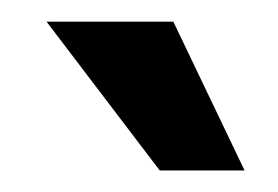

<svg xmlns="http://www.w3.org/2000/svg" viewBox="-20 -779 259 179"><path d="M23.4 -758.8H141.6L208 -620.1H128.9Z"/></svg>

Font: Allerta
Style: Medium
Weight: 500
Designer: Matt McInerney
Foundry: Matt McInerney
Version: Version 1.0